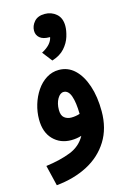

<svg xmlns="http://www.w3.org/2000/svg" viewBox="-141 -794 732 1091"><g transform="rotate(-15 225.0 -249.0)"><path d="M52 230 23 109Q107 98 168 74Q229 50 259 -5Q230 4 198 4Q134 4 92.5 -38.5Q51 -81 51 -157Q51 -201 64 -244Q77 -287 101 -322.5Q125 -358 158.5 -379Q192 -400 232 -400Q285 -400 324 -363.5Q363 -327 385 -261.5Q407 -196 407 -110Q407 -10 361.5 63Q316 136 236 178Q156 220 52 230ZM174 -180Q174 -147 191 -133.5Q208 -120 232 -120Q257 -120 282 -128Q281 -196 267.5 -234Q254 -272 226 -272Q205 -272 189.5 -245Q174 -218 174 -180ZM211 -461 166 -519Q225 -550 233 -593H229Q192 -593 173 -609Q154 -625 154 -651Q154 -680 175 -704Q196 -728 237 -728Q276 -728 304.5 -703.5Q333 -679 333 -632Q333 -605 322.5 -570.5Q312 -536 285.5 -506Q259 -476 211 -461Z"/></g></svg>

Font: Noto Sans Arabic ExtCond
Style: Bold
Weight: 700
Width: 2
Designer: Monotype Design Team, Nadine Chahine, Nizar Qandah and Khaled Hosny
Foundry: Monotype Imaging Inc.
Version: Version 2.012; ttfautohint (v1.8.4.7-5d5b)